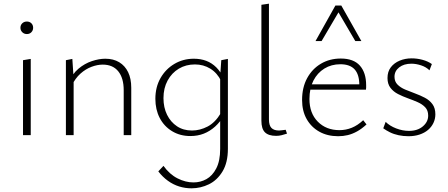

<svg xmlns="http://www.w3.org/2000/svg" viewBox="-20 -734 2431 1043"><path d="M105 0V-407L147 -414V0ZM126 -549Q111 -549 101 -559Q91 -569 91 -583Q91 -598 101 -607.5Q111 -617 126 -617Q141 -617 150.5 -607.5Q160 -598 160 -583Q160 -569 150.5 -559Q141 -549 126 -549Z M652 0V-244Q652 -310 622.5 -346.5Q593 -383 538 -383Q509 -383 477 -371Q445 -359 417 -334Q389 -309 369 -268L353 -285Q373 -333 406.5 -361Q440 -389 479 -402Q518 -415 552 -415Q596 -415 627.5 -396Q659 -377 676 -342Q693 -307 693 -257V0ZM338 0V-407L373 -414L380 -308V0Z M1020 289Q986 289 953.5 279Q921 269 892 248Q863 227 840 197L868 167Q901 213 944.5 235Q988 257 1031 257Q1069 257 1101.5 239Q1134 221 1155 180.5Q1176 140 1176 75V-319L1182 -407L1218 -414V74Q1218 149 1189 197Q1160 245 1115 267Q1070 289 1020 289ZM1014 5Q958 5 914.5 -21.5Q871 -48 847.5 -93.5Q824 -139 824 -197Q824 -261 852 -310Q880 -359 927.5 -387Q975 -415 1033 -415Q1070 -415 1100.5 -403.5Q1131 -392 1155 -368Q1179 -344 1195 -308L1182 -293Q1160 -338 1122.5 -361Q1085 -384 1039 -384Q990 -384 951.5 -361Q913 -338 890.5 -296.5Q868 -255 868 -201Q868 -150 887.5 -110.5Q907 -71 941.5 -48Q976 -25 1023 -25Q1066 -25 1107.5 -46.5Q1149 -68 1180 -120L1198 -109Q1176 -71 1148 -46Q1120 -21 1087 -8Q1054 5 1014 5Z M1480 4Q1439 4 1419.5 -15Q1400 -34 1400 -78V-708L1441 -714V-85Q1441 -53 1454.5 -39Q1468 -25 1496 -25Q1503 -25 1512 -26.5Q1521 -28 1532 -29L1539 -8Q1524 -3 1509.5 0.5Q1495 4 1480 4Z M1817 6Q1759 6 1715 -18.5Q1671 -43 1646 -87Q1621 -131 1621 -191Q1621 -259 1648.5 -309.5Q1676 -360 1723.5 -388Q1771 -416 1831 -416Q1901 -416 1935 -377.5Q1969 -339 1969 -271Q1969 -265 1969 -259Q1969 -253 1968 -247H1932V-271Q1932 -329 1906.5 -357Q1881 -385 1829 -385Q1780 -385 1742 -361.5Q1704 -338 1682.5 -296Q1661 -254 1661 -196Q1661 -119 1706.5 -73Q1752 -27 1824 -27Q1859 -27 1891 -40Q1923 -53 1953 -81L1971 -58Q1945 -34 1919.5 -20Q1894 -6 1869 0Q1844 6 1817 6ZM1650 -247 1656 -276H1961V-247ZM1910 -511 1811 -680 1802 -704H1834L1943 -511ZM1694 -511 1802 -704H1834L1827 -681L1727 -511Z M2199 6Q2171 6 2145 0.5Q2119 -5 2098 -15.5Q2077 -26 2062 -37L2075 -72Q2097 -50 2132 -36.5Q2167 -23 2202 -23Q2248 -23 2277 -47.5Q2306 -72 2306 -106Q2306 -134 2290 -151Q2274 -168 2249 -179Q2224 -190 2196 -200Q2168 -210 2142.5 -223Q2117 -236 2101 -257Q2085 -278 2085 -310Q2085 -345 2103 -368.5Q2121 -392 2151 -404.5Q2181 -417 2216 -417Q2246 -417 2275.5 -409Q2305 -401 2326 -386L2313 -352Q2295 -370 2267.5 -379Q2240 -388 2215 -388Q2174 -388 2148.5 -368Q2123 -348 2123 -317Q2123 -291 2139.5 -274.5Q2156 -258 2181 -247.5Q2206 -237 2234.5 -226.5Q2263 -216 2288 -203Q2313 -190 2329 -168.5Q2345 -147 2345 -113Q2345 -88 2334.5 -66Q2324 -44 2305 -28Q2286 -12 2259 -3Q2232 6 2199 6Z"/></svg>

Font: Ysabeau Infant ExtraLight
Style: Regular
Weight: 250
Designer: Christian Thalmann (Catharsis Fonts)
Version: Version 2.001;gftools[0.9.30]; featfreeze: ss01,ss02,lnum